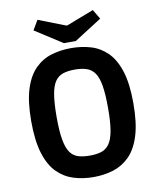

<svg xmlns="http://www.w3.org/2000/svg" viewBox="-97 -977 883 1066"><g transform="rotate(-10 344.0 -444.0)"><path d="M344 13Q285 13 233 -3Q181 -19 141 -58.5Q101 -98 78.5 -169.5Q56 -241 56 -352Q56 -463 78.5 -533.5Q101 -604 141 -643.5Q181 -683 233 -698.5Q285 -714 344 -714Q403 -714 455 -698.5Q507 -683 547 -643.5Q587 -604 609.5 -533.5Q632 -463 632 -352Q632 -241 609.5 -169.5Q587 -98 547 -58.5Q507 -19 455.5 -3Q404 13 344 13ZM344 -108Q382 -108 409 -116.5Q436 -125 454 -150Q472 -175 480.5 -223.5Q489 -272 489 -350Q489 -428 481 -476.5Q473 -525 455 -550Q437 -575 409.5 -584Q382 -593 344 -593Q305 -593 277.5 -584Q250 -575 232.5 -550Q215 -525 207 -476.5Q199 -428 199 -350Q199 -271 207.5 -223Q216 -175 233.5 -150Q251 -125 278.5 -116.5Q306 -108 344 -108ZM310 -748 156 -847 188 -901 340 -842H347L500 -901L532 -847L377 -748Z"/></g></svg>

Font: Ruda ExtraBold
Style: Regular
Weight: 800
Designer: Mariela Monsalve and Angelina Sanchez
Foundry: Mariela Monsalve and Angelina Sanchez
Version: Version 2.000